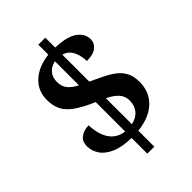

<svg xmlns="http://www.w3.org/2000/svg" viewBox="-243 -863 1045 1045"><g transform="rotate(-45 279.5 -340.5)"><path d="M255 -42Q184 -43 138.5 -63Q93 -83 72 -114.5Q51 -146 51 -181Q51 -220 77 -238Q103 -256 138 -256Q140 -209 153.5 -173.5Q167 -138 192.5 -117Q218 -96 255 -92V-318Q186 -348 146.5 -376Q107 -404 91 -437Q75 -470 75 -514Q75 -585 124.5 -629.5Q174 -674 255 -683V-760H309V-684Q398 -681 438 -651.5Q478 -622 478 -580Q478 -549 453 -529.5Q428 -510 379 -510Q379 -533 372.5 -558Q366 -583 351 -602.5Q336 -622 309 -629V-422Q344 -405 378 -389Q412 -373 440.5 -352.5Q469 -332 485.5 -302Q502 -272 502 -227Q502 -151 451.5 -102.5Q401 -54 309 -44V79H255ZM309 -94Q349 -102 370.5 -128.5Q392 -155 392 -192Q392 -226 372 -249.5Q352 -273 309 -294ZM255 -632Q222 -626 202.5 -603Q183 -580 183 -545Q183 -513 199 -490.5Q215 -468 255 -447Z"/></g></svg>

Font: Noto Nastaliq Urdu SemiBold
Style: Regular
Weight: 600
Version: Version 3.007